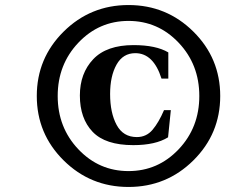

<svg xmlns="http://www.w3.org/2000/svg" viewBox="-20 -727 894 762"><path d="M232.5 -90.5Q126 -196 126 -346Q126 -496 232.5 -601.5Q339 -707 490 -707Q641 -707 747.5 -601.5Q854 -496 854 -346Q854 -196 747.5 -90.5Q641 15 490 15Q339 15 232.5 -90.5ZM291 -557.5Q209 -471 209 -346Q209 -221 291 -134.5Q373 -48 490 -48Q607 -48 689 -134.5Q771 -221 771 -346Q771 -471 689 -557.5Q607 -644 490 -644Q373 -644 291 -557.5ZM297 -348Q297 -436 350 -492Q403 -548 510 -548Q599 -548 648 -519V-415H621Q589 -516 517 -516Q468 -516 442.5 -470.5Q417 -425 417 -354Q417 -279 443 -231Q469 -183 523 -183Q561 -183 585.5 -212Q610 -241 631 -290H658L647 -182Q597 -151 509 -151Q398 -151 347.5 -204Q297 -257 297 -348Z"/></svg>

Font: Lingua Franca
Style: Bold Italic
Weight: 700
Italic angle: -13°
Version: Version 1.19